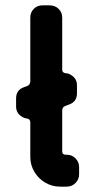

<svg xmlns="http://www.w3.org/2000/svg" viewBox="-20 -696 355 716"><path d="M275 -46Q275 -27 261.5 -13.5Q248 0 229 0H204Q174 0 148.5 -15Q123 -30 108 -55.5Q93 -81 93 -111V-240Q93 -252 81 -254Q70 -255 60 -262Q40 -275 40 -299V-329Q40 -361 70 -371L81 -375Q93 -380 93 -393V-630Q93 -650 106 -663Q119 -676 138 -676H166Q185 -676 198.5 -663Q212 -650 212 -630V-436Q212 -425 224 -423Q236 -423 247 -415Q267 -402 267 -378V-348Q267 -316 237 -306L224 -301Q212 -297 212 -284V-132Q212 -119 225 -119H229Q248 -119 261.5 -105.5Q275 -92 275 -73Z"/></svg>

Font: Monomaniac One
Style: Regular
Weight: 400
Version: Version 1.000; ttfautohint (v1.8.3)